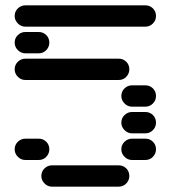

<svg xmlns="http://www.w3.org/2000/svg" viewBox="-20 -710 640 720"><path d="M135 -50Q135 -34 147 -22Q159 -10 175 -10H425Q442 -10 453.5 -22Q465 -34 465 -50Q465 -67 453.5 -78.5Q442 -90 425 -90H175Q159 -90 147 -78.5Q135 -67 135 -50ZM435 -150Q435 -134 447 -122Q459 -110 475 -110H525Q542 -110 553.5 -122Q565 -134 565 -150Q565 -167 553.5 -178.5Q542 -190 525 -190H475Q459 -190 447 -178.5Q435 -167 435 -150ZM35 -150Q35 -134 47 -122Q59 -110 75 -110H125Q142 -110 153.5 -122Q165 -134 165 -150Q165 -167 153.5 -178.5Q142 -190 125 -190H75Q59 -190 47 -178.5Q35 -167 35 -150ZM435 -250Q435 -234 447 -222Q459 -210 475 -210H525Q542 -210 553.5 -222Q565 -234 565 -250Q565 -267 553.5 -278.5Q542 -290 525 -290H475Q459 -290 447 -278.5Q435 -267 435 -250ZM435 -350Q435 -334 447 -322Q459 -310 475 -310H525Q542 -310 553.5 -322Q565 -334 565 -350Q565 -367 553.5 -378.5Q542 -390 525 -390H475Q459 -390 447 -378.5Q435 -367 435 -350ZM35 -450Q35 -434 47 -422Q59 -410 75 -410H425Q442 -410 453.5 -422Q465 -434 465 -450Q465 -467 453.5 -478.5Q442 -490 425 -490H75Q59 -490 47 -478.5Q35 -467 35 -450ZM35 -550Q35 -534 47 -522Q59 -510 75 -510H125Q142 -510 153.5 -522Q165 -534 165 -550Q165 -567 153.5 -578.5Q142 -590 125 -590H75Q59 -590 47 -578.5Q35 -567 35 -550ZM35 -650Q35 -634 47 -622Q59 -610 75 -610H525Q542 -610 553.5 -622Q565 -634 565 -650Q565 -667 553.5 -678.5Q542 -690 525 -690H75Q59 -690 47 -678.5Q35 -667 35 -650Z"/></svg>

Font: Matrix Sans Raster
Style: Regular
Weight: 400
Designer: Brad Neil
Version: Version 1.100